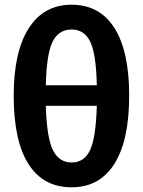

<svg xmlns="http://www.w3.org/2000/svg" viewBox="-20 -777 606 813"><path d="M283 -757Q402 -757 464.5 -658.5Q527 -560 527 -372Q527 -183 464.5 -83.5Q402 16 283 16Q163 16 100.5 -82.5Q38 -181 38 -372Q38 -557 101.5 -657Q165 -757 283 -757ZM283 -652Q228 -652 202.5 -600Q177 -548 174 -416H390Q387 -549 362 -600.5Q337 -652 283 -652ZM283 -89Q337 -89 361.5 -141.5Q386 -194 390 -329H174Q178 -194 204 -141.5Q230 -89 283 -89Z"/></svg>

Font: FiraGO SemiBold
Style: Regular
Weight: 600
Designer: bBox Type
Foundry: bBox Type GmbH
Version: Version 1.001;PS 001.001;hotconv 1.0.88;makeotf.lib2.5.64775